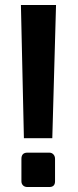

<svg xmlns="http://www.w3.org/2000/svg" viewBox="-20 -751 313 771"><path d="M66 -23V-113Q66 -138 90 -138H178Q188 -138 194.5 -131Q201 -124 201 -113V-23Q201 0 178 0H90Q79 0 72.5 -6.5Q66 -13 66 -23ZM64 -731H205L190 -196H76Z"/></svg>

Font: Mina
Style: Bold
Weight: 700
Version: Version 1.000